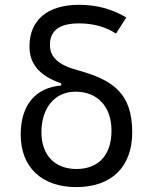

<svg xmlns="http://www.w3.org/2000/svg" viewBox="-20 -762 626 792"><path d="M294.4 9.8C439.9 9.8 525.4 -73.2 525.4 -216.3C525.4 -378.9 444.3 -432.6 300.8 -472.2C219.2 -494.1 186 -527.3 186 -576.7C186 -636.2 225.1 -665.5 306.2 -665.5C364.7 -665.5 415.5 -651.4 458.5 -623.5L501 -689.9C441.9 -725.1 377.9 -742.2 306.2 -742.2C176.3 -742.2 101.6 -679.7 101.6 -570.3C101.6 -497.6 142.6 -449.7 232.4 -418V-409.2C126 -400.4 65.4 -328.6 65.4 -206.5C65.4 -72.3 152.3 9.8 294.4 9.8ZM295.4 -64.9C205.6 -64.9 150.9 -122.6 150.9 -216.3C150.9 -317.4 206.5 -383.8 291 -383.8C382.8 -383.8 439.9 -321.8 439.9 -222.7C439.9 -123 386.7 -64.9 295.4 -64.9Z"/></svg>

Font: Cascadia Code SemiLight
Style: Regular
Weight: 350
Monospace: yes
Designer: Aaron Bell
Foundry: Saja Typeworks
Version: Version 2404.023